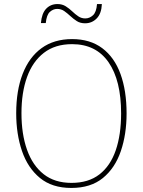

<svg xmlns="http://www.w3.org/2000/svg" viewBox="-20 -918 705 948"><path d="M605 -358Q605 -255 576.5 -171.5Q548 -88 488 -39Q428 10 332 10Q237 10 177 -39.5Q117 -89 88.5 -172.5Q60 -256 60 -359Q60 -471 92 -553.5Q124 -636 185.5 -680.5Q247 -725 336 -725Q425 -725 485 -680Q545 -635 575 -552.5Q605 -470 605 -358ZM86 -359Q86 -256 113.5 -178.5Q141 -101 195.5 -58Q250 -15 333 -15Q417 -15 471 -57Q525 -99 551.5 -176Q578 -253 578 -358Q578 -521 516 -610.5Q454 -700 336 -700Q252 -700 196.5 -657Q141 -614 113.5 -537.5Q86 -461 86 -359ZM182 -804Q186 -852 208 -875Q230 -898 264 -898Q287 -898 304.5 -887Q322 -876 336.5 -862Q351 -848 366.5 -837.5Q382 -827 401 -827Q422 -827 439 -842.5Q456 -858 459 -898H483Q481 -851 457.5 -827Q434 -803 400 -803Q376 -803 359 -814Q342 -825 327 -839Q312 -853 297 -863.5Q282 -874 262 -874Q243 -874 226.5 -859.5Q210 -845 206 -804Z"/></svg>

Font: Noto Sans Lao UI SemCond Thin
Style: Regular
Weight: 100
Width: 4
Designer: Monotype Design Team
Foundry: Monotype Imaging Inc.
Version: Version 2.000; ttfautohint (v1.8.4.7-5d5b)